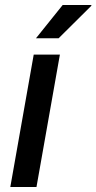

<svg xmlns="http://www.w3.org/2000/svg" viewBox="-20 -743 383 763"><path d="M21 0 114 -526H218L125 0ZM123 -591 229 -723H343V-720L213 -591Z"/></svg>

Font: Archivo SemiBold Medium
Style: Italic
Weight: 500
Italic angle: -10°
Version: Version 2.001